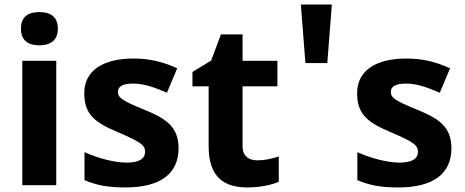

<svg xmlns="http://www.w3.org/2000/svg" viewBox="-20 -906 2040 843"><path d="M153 -853C108 -853 72 -836 72 -780C72 -725 108 -707 153 -707C197 -707 234 -725 234 -780C234 -836 197 -853 153 -853ZM227 -639H78V-93H227Z M764 -255C764 -352 705 -387 612 -425C516 -464 498 -477 498 -503C498 -527 520 -539 564 -539C613 -539 659 -522 713 -499L758 -606C693 -636 634 -649 566 -649C435 -649 350 -598 350 -497C350 -404 396 -368 499 -325C605 -280 617 -266 617 -239C617 -211 594 -192 536 -192C484 -192 410 -211 351 -238V-115C406 -92 455 -83 531 -83C685 -83 764 -144 764 -255Z M1110 -202C1071 -202 1045 -222 1045 -264V-527H1198V-639H1045V-755H950L907 -640L825 -590V-527H896V-264C896 -123 969 -83 1067 -83C1123 -83 1172 -94 1204 -108V-219C1173 -209 1143 -202 1110 -202Z M1321 -629H1417L1437 -886H1301Z M1962 -255C1962 -352 1903 -387 1810 -425C1714 -464 1696 -477 1696 -503C1696 -527 1718 -539 1762 -539C1811 -539 1857 -522 1911 -499L1956 -606C1891 -636 1832 -649 1764 -649C1633 -649 1548 -598 1548 -497C1548 -404 1594 -368 1697 -325C1803 -280 1815 -266 1815 -239C1815 -211 1792 -192 1734 -192C1682 -192 1608 -211 1549 -238V-115C1604 -92 1653 -83 1729 -83C1883 -83 1962 -144 1962 -255Z"/></svg>

Font: Noto Sans Kannada UI
Style: Bold
Weight: 700
Designer: Jelle Bosma - Monotype Design Team
Foundry: Monotype Imaging Inc.
Version: Version 2.005